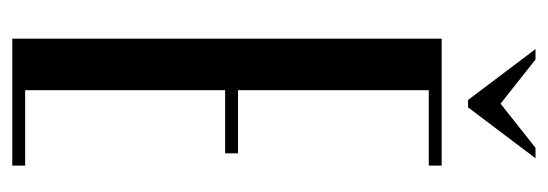

<svg xmlns="http://www.w3.org/2000/svg" viewBox="-310 -583 893 313"><g transform="rotate(90 136.5 -426.5)"><path d="M250 -700V-679H127V-368H230V-347H127V-21H250V0H43V-700ZM77 -853 149 -796 221 -853H238L155 -743H143L60 -853Z"/></g></svg>

Font: Moniqa SemBd Narrow Heading
Style: Regular
Weight: 600
Width: 4
Designer: Rajesh Rajput
Foundry: Rajesh Rajput
Version: Version 1.000